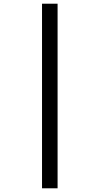

<svg xmlns="http://www.w3.org/2000/svg" viewBox="-20 -781 538 1037"><path d="M207 -761H291V236H207Z"/></svg>

Font: Noto Sans Ethiopic SemiCondensed Medium
Style: Regular
Weight: 500
Width: 4
Designer: Monotype Design Team
Foundry: Monotype Imaging Inc.
Version: Version 2.102; ttfautohint (v1.8.4.7-5d5b)